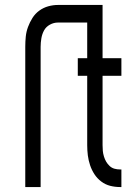

<svg xmlns="http://www.w3.org/2000/svg" viewBox="-20 -755 565 775"><path d="M82 0V-566Q82 -587 84 -607Q86 -627 93 -646Q100 -665 111 -682.5Q122 -700 138.5 -712Q155 -724 174.5 -729.5Q194 -735 214 -735H363V-664H214Q197 -664 181.5 -655.5Q166 -647 158 -632.5Q150 -618 147 -600.5Q144 -583 144 -566V0ZM470 0H465Q444 0 424.5 -5Q405 -10 388.5 -22.5Q372 -35 361 -52Q350 -69 343.5 -88.5Q337 -108 334.5 -128Q332 -148 332 -169V-449H294V-520H332V-735H394V-520H470V-449H394V-169Q394 -157 395 -146Q396 -135 399.5 -123.5Q403 -112 408.5 -102.5Q414 -93 422.5 -85Q431 -77 442 -74Q453 -71 465 -71H470Z"/></svg>

Font: Iosevka Pride
Style: Regular
Weight: 400
Monospace: yes
Designer: Belleve Invis
Foundry: Belleve Invis
Version: Version 30.3.1; ttfautohint (v1.8.4)